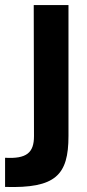

<svg xmlns="http://www.w3.org/2000/svg" viewBox="-78 -533 344 757"><path d="M-58 89V204C141 210 192 158 192 3V-513H55L56 4C56 69 27 94 -58 89Z"/></svg>

Font: Vanilla Cream ExtraBold
Style: Regular
Weight: 800
Designer: Jeremy Tribby, Jinavaṁso
Foundry: Tribby Type
Version: Version 1.422;Glyphs 3.1.2 (3151)